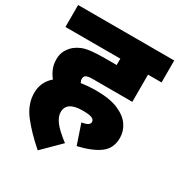

<svg xmlns="http://www.w3.org/2000/svg" viewBox="-186 -747 975 1045"><g transform="rotate(30 302.0 -224.5)"><path d="M335 -77Q362 -82 373 -89.5Q384 -97 384 -108Q384 -122 368 -129.5Q352 -137 309 -137Q209 -137 209 -70Q209 -42 232.5 -10.5Q256 21 314 65L205 173Q130 108 81 45Q32 -18 32 -89Q32 -124 45.5 -152.5Q59 -181 84 -202Q67 -223 56 -249Q45 -275 45 -308Q45 -341 58.5 -364.5Q72 -388 91 -404Q109 -418 130.5 -427Q152 -436 185.5 -440Q219 -444 272 -444H345V-484H0V-622H604V-484H519V-313H269Q236 -313 226 -304Q218 -298 218 -284Q218 -273 225 -261Q269 -268 320 -268Q405 -268 457.5 -245.5Q510 -223 534.5 -187Q559 -151 559 -109Q559 -43 511.5 -8Q464 27 377 47Z"/></g></svg>

Font: Noto Sans Black
Style: Regular
Weight: 900
Designer: Monotype Design Team
Foundry: Monotype Imaging Inc.
Version: Version 2.007